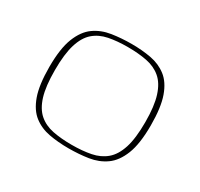

<svg xmlns="http://www.w3.org/2000/svg" viewBox="-108 -606 782 749"><g transform="rotate(30 282.5 -231.0)"><path d="M277 7Q230 7 189.5 -0.5Q149 -8 118.5 -31.5Q88 -55 71 -102.5Q54 -150 54 -231Q54 -314 73 -362Q92 -410 124.5 -433Q157 -456 199.5 -462.5Q242 -469 288 -469Q335 -469 375.5 -461.5Q416 -454 446.5 -430.5Q477 -407 494 -359.5Q511 -312 511 -231Q511 -148 492 -100Q473 -52 440.5 -29Q408 -6 366 0.5Q324 7 277 7ZM281 -11Q329 -11 367 -18.5Q405 -26 431.5 -48.5Q458 -71 472 -114.5Q486 -158 486 -231Q486 -303 472 -347Q458 -391 431.5 -413.5Q405 -436 367 -443.5Q329 -451 281 -451Q233 -451 195.5 -443.5Q158 -436 132 -413.5Q106 -391 92.5 -347Q79 -303 79 -231Q79 -158 92.5 -114.5Q106 -71 132 -48.5Q158 -26 195.5 -18.5Q233 -11 281 -11Z"/></g></svg>

Font: Genos Thin Thin
Style: Regular
Weight: 250
Version: Version 1.010